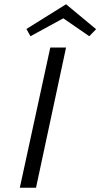

<svg xmlns="http://www.w3.org/2000/svg" viewBox="-20 -881 471 901"><path d="M290 -861 431 -744 399 -711 277 -795 123 -711 104 -745ZM73 0 216 -658H290L149 0Z"/></svg>

Font: EauTestInfant
Style: Italic
Weight: 400
Italic angle: -12°
Designer: Christian Thalmann (Catharsis Fonts)
Version: Version 0.001;PS 000.001;hotconv 1.0.88;makeotf.lib2.5.64775